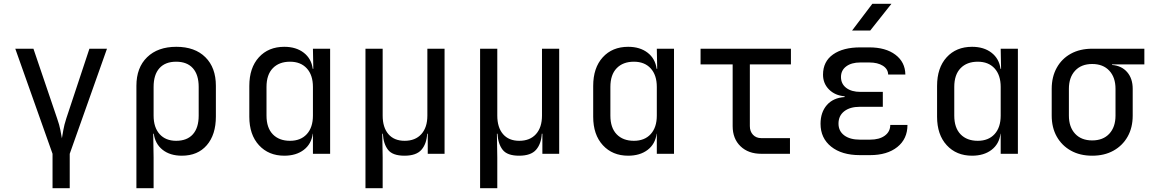

<svg xmlns="http://www.w3.org/2000/svg" viewBox="-20 -805 6040 1005"><path d="M255 180V0L60 -550H155L279 -185Q291 -151 296 -124.5Q301 -98 304 -81Q307 -98 311.5 -124.5Q316 -151 327 -185L448 -550H540L345 0V180Z M694 180V-356Q694 -451 750 -505.5Q806 -560 903 -560Q1000 -560 1055 -505.5Q1110 -451 1110 -356V-195Q1110 -100 1062.5 -45Q1015 10 932 10Q870 10 831 -21Q792 -52 785 -105H782L784 20V180ZM902 -68Q959 -68 989.5 -102Q1020 -136 1020 -200V-350Q1020 -414 989.5 -448Q959 -482 902 -482Q845 -482 814.5 -448Q784 -414 784 -350V-200Q784 -138 815.5 -103Q847 -68 902 -68Z M1468 10Q1386 10 1335.5 -45Q1285 -100 1285 -194V-355Q1285 -450 1335 -505Q1385 -560 1468 -560Q1530 -560 1570 -529Q1610 -498 1617 -445H1620L1618 -550H1708V0H1618V-105H1617Q1610 -51 1570 -20.5Q1530 10 1468 10ZM1498 -68Q1554 -68 1586 -103Q1618 -138 1618 -200V-350Q1618 -412 1586 -447Q1554 -482 1498 -482Q1441 -482 1408 -448Q1375 -414 1375 -350V-200Q1375 -136 1408 -102Q1441 -68 1498 -68Z M1893 180V-550H1983V-200Q1983 -138 2013 -103Q2043 -68 2098 -68Q2154 -68 2185.5 -103Q2217 -138 2217 -200V-550H2307V0H2219V-105H2216Q2213 -52 2186 -21Q2159 10 2097 10Q2035 10 2011 -21Q1987 -52 1984 -105H1981L1983 20V180Z M2493 180V-550H2583V-200Q2583 -138 2613 -103Q2643 -68 2698 -68Q2754 -68 2785.5 -103Q2817 -138 2817 -200V-550H2907V0H2819V-105H2816Q2813 -52 2786 -21Q2759 10 2697 10Q2635 10 2611 -21Q2587 -52 2584 -105H2581L2583 20V180Z M3268 10Q3186 10 3135.5 -45Q3085 -100 3085 -194V-355Q3085 -450 3135 -505Q3185 -560 3268 -560Q3330 -560 3370 -529Q3410 -498 3417 -445H3420L3418 -550H3508V0H3418V-105H3417Q3410 -51 3370 -20.5Q3330 10 3268 10ZM3298 -68Q3354 -68 3386 -103Q3418 -138 3418 -200V-350Q3418 -412 3386 -447Q3354 -482 3298 -482Q3241 -482 3208 -448Q3175 -414 3175 -350V-200Q3175 -136 3208 -102Q3241 -68 3298 -68Z M3965 0Q3897 0 3856 -39.5Q3815 -79 3815 -145V-468H3647V-550H4120V-468H3905V-145Q3905 -117 3921.5 -99.5Q3938 -82 3965 -82H4115V0Z M4534 7H4481Q4386 7 4330.5 -37.5Q4275 -82 4275 -157Q4275 -217 4308 -255Q4341 -293 4401 -297V-301Q4351 -305 4319.5 -336.5Q4288 -368 4288 -414Q4288 -483 4340.5 -520Q4393 -557 4483 -557H4530Q4616 -557 4667 -518.5Q4718 -480 4719 -415H4629Q4628 -444 4601 -461Q4574 -478 4530 -478H4483Q4437 -478 4409.5 -457.5Q4382 -437 4382 -402Q4382 -366 4409.5 -345Q4437 -324 4484 -324H4601V-246H4481Q4429 -246 4399 -222.5Q4369 -199 4369 -158Q4369 -119 4399 -96.5Q4429 -74 4481 -74H4534Q4583 -74 4611.5 -95Q4640 -116 4640 -151H4730Q4730 -78 4677 -35.5Q4624 7 4534 7ZM4440 -645 4546 -785H4646L4535 -645Z M5068 10Q4986 10 4935.5 -45Q4885 -100 4885 -194V-355Q4885 -450 4935 -505Q4985 -560 5068 -560Q5130 -560 5170 -529Q5210 -498 5217 -445H5220L5218 -550H5308V0H5218V-105H5217Q5210 -51 5170 -20.5Q5130 10 5068 10ZM5098 -68Q5154 -68 5186 -103Q5218 -138 5218 -200V-350Q5218 -412 5186 -447Q5154 -482 5098 -482Q5041 -482 5008 -448Q4975 -414 4975 -350V-200Q4975 -136 5008 -102Q5041 -68 5098 -68Z M5697 10Q5633 10 5585.5 -16.5Q5538 -43 5511.5 -90Q5485 -137 5485 -200V-340Q5485 -403 5511.5 -450.5Q5538 -498 5585.5 -524Q5633 -550 5697 -550H5970V-468H5801V-465Q5851 -461 5880 -427.5Q5909 -394 5909 -340V-200Q5909 -137 5882.5 -90Q5856 -43 5808.5 -16.5Q5761 10 5697 10ZM5697 -70Q5754 -70 5786.5 -105Q5819 -140 5819 -200V-340Q5819 -400 5786.5 -435Q5754 -470 5697 -470Q5640 -470 5607.5 -435Q5575 -400 5575 -340V-200Q5575 -140 5607.5 -105Q5640 -70 5697 -70Z"/></svg>

Font: JetBrainsMonoNL NFM
Style: Regular
Weight: 400
Monospace: yes
Designer: Philipp Nurullin, Konstantin Bulenkov
Foundry: JetBrains
Version: Version 2.304; ttfautohint (v1.8.4.7-5d5b);Nerd Fonts 3.3.0